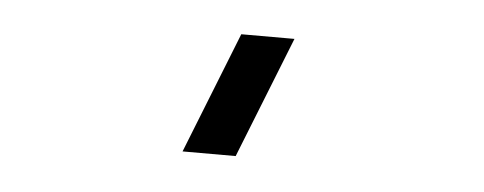

<svg xmlns="http://www.w3.org/2000/svg" viewBox="-28 -767 655 260"><g transform="rotate(5 300.0 -637.5)"><path d="M363.8 -720.2 298.3 -555.2H226.1L291.5 -720.2Z"/></g></svg>

Font: Vela Sans Med
Style: Regular
Weight: 500
Designer: Principal design: Mikhail Sharanda - project Manrope.
Design modification: Ravid Balaliev
Foundry: Mikhail Sharanda
Version: Version 1.001